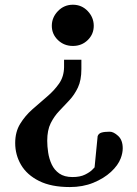

<svg xmlns="http://www.w3.org/2000/svg" viewBox="-20 -754 567 796"><path d="M317.4 -506.3V-467.8Q317.4 -421.4 303 -391.1Q288.6 -360.8 267.6 -338.4Q246.6 -315.9 225.6 -293.9Q204.6 -272 190.2 -243.2Q175.8 -214.4 175.8 -170.4Q175.8 -147.5 179.7 -121.6Q183.6 -95.7 194.3 -72.5Q205.1 -49.3 225.8 -34.7Q246.6 -20 280.8 -20Q312 -20 332.3 -30Q352.5 -40 362.3 -50Q372.1 -60.1 372.1 -60.1L384.8 -189.5Q388.7 -200.7 400.9 -204.3Q413.1 -208 435.1 -208Q450.7 -208 469.7 -190.7Q488.8 -173.3 488.8 -139.2Q488.8 -119.6 480.5 -97.7Q469.7 -68.8 440.2 -41.5Q410.6 -14.2 366.9 3.7Q323.2 21.5 269.5 21.5Q192.4 21.5 142.1 -3.7Q91.8 -28.8 67.4 -70.3Q43 -111.8 43 -161.1Q43 -207 63.5 -240.5Q84 -273.9 114 -300.5Q144 -327.1 174.3 -352.8Q204.6 -378.4 224.9 -407.5Q245.1 -436.5 245.6 -475.6V-506.3ZM282.2 -734.4Q318.8 -734.4 343.8 -708Q368.7 -681.6 368.7 -647Q368.7 -612.3 343.8 -587.9Q318.8 -563.5 282.2 -563.5Q245.6 -563.5 220.2 -587.9Q194.8 -612.3 194.8 -647Q194.8 -681.6 220.2 -708Q245.6 -734.4 282.2 -734.4Z"/></svg>

Font: Gelasio SemiBold
Style: Regular
Weight: 600
Designer: Eben Sorkin
Foundry: Eben Sorkin
Version: Version 1.008